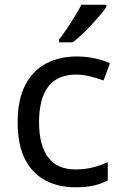

<svg xmlns="http://www.w3.org/2000/svg" viewBox="-20 -786 520 816"><path d="M300 10Q229 10 173.5 -19Q118 -48 86.5 -109Q55 -170 55 -265Q55 -364 88 -426Q121 -488 177.5 -517Q234 -546 306 -546Q347 -546 385 -537.5Q423 -529 447 -517L420 -444Q396 -453 364 -461Q332 -469 304 -469Q146 -469 146 -266Q146 -169 184.5 -117.5Q223 -66 299 -66Q343 -66 376.5 -75Q410 -84 438 -97V-19Q411 -5 378.5 2.5Q346 10 300 10ZM432 -756Q420 -738 395 -709.5Q370 -681 341.5 -652.5Q313 -624 289 -606H231V-618Q246 -637 263.5 -663Q281 -689 298 -716.5Q315 -744 326 -766H432Z"/></svg>

Font: Noto Sans Nushu
Style: Regular
Weight: 400
Designer: Lisa Huang
Foundry: Lisa Huang
Version: Version 1.003; ttfautohint (v1.8.4.7-5d5b)